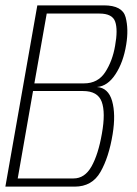

<svg xmlns="http://www.w3.org/2000/svg" viewBox="-36 -695 510 715"><path d="M-16 0H242Q307 0 338.2 -54.8Q369.5 -109.5 383.5 -195.5Q395.5 -269.5 381.5 -318.8Q367.5 -368 325 -371Q365 -374 394.2 -418.8Q423.5 -463.5 434 -529Q443.5 -586.5 431.8 -630.8Q420 -675 351 -675H103ZM30 -30.5 87 -356H273.5Q328 -356 342.8 -316Q357.5 -276 343.5 -197.5Q330 -120 304.8 -75.2Q279.5 -30.5 238 -30.5ZM92 -384.5 138 -644.5H334.5Q382.5 -644.5 393 -614.2Q403.5 -584 392.5 -524Q383 -468 355.8 -426.2Q328.5 -384.5 277 -384.5Z"/></svg>

Font: Anybody SemiCondensed ExtraLight
Style: Italic
Weight: 250
Width: 4
Italic angle: -10°
Version: Version 1.113;gftools[0.9.25]